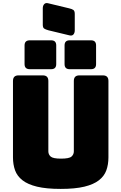

<svg xmlns="http://www.w3.org/2000/svg" viewBox="-20 -1208 786 1243"><path d="M682 -189Q682 -143 668.5 -105.5Q655 -68 620.5 -41Q586 -14 526 0.5Q466 15 373 15Q280 15 220 0.5Q160 -14 125.5 -41Q91 -68 77.5 -105.5Q64 -143 64 -189V-684Q64 -720 100 -720H257Q293 -720 293 -684V-228Q293 -208 308 -194.5Q323 -181 375 -181Q428 -181 443 -194.5Q458 -208 458 -228V-684Q458 -720 494 -720H646Q682 -720 682 -684ZM311 -760H173Q139 -760 139 -793V-914Q139 -947 173 -947H311Q344 -947 344 -914V-793Q344 -760 311 -760ZM569 -760H431Q398 -760 398 -793V-914Q398 -947 431 -947H569Q602 -947 602 -914V-793Q602 -760 569 -760ZM291 -1187 428 -1154Q446 -1150 455 -1143.5Q464 -1137 464 -1118V-1012Q464 -995 455.5 -985Q447 -975 430 -979L293 -1012Q275 -1017 266 -1023Q257 -1029 257 -1048V-1154Q257 -1171 266 -1181Q275 -1191 291 -1187Z"/></svg>

Font: Bungee Tint
Style: Regular
Weight: 400
Designer: David Jonathan Ross
Foundry: David Jonathan Ross
Version: Version 2.001